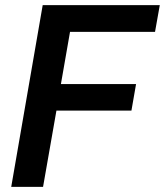

<svg xmlns="http://www.w3.org/2000/svg" viewBox="-20 -731 645 751"><path d="M494.1 -298.3 512.2 -402.3H218.3L253.9 -606.4H586.4L605 -710.9H147L23.9 0H148.4L200.7 -298.3Z"/></svg>

Font: Roboto Mono SemiBold
Style: Italic
Weight: 600
Italic angle: -10°
Monospace: yes
Designer: Google
Version: Version 3.000